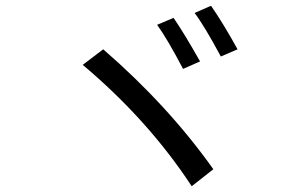

<svg xmlns="http://www.w3.org/2000/svg" viewBox="-20 -747 1040 666"><path d="M582 -685Q618 -633 674 -534L615 -508Q561 -611 525 -661ZM712 -727Q755 -665 804 -576L746 -551Q688 -659 655 -702ZM338 -576Q563 -381 720 -160L645 -101Q494 -331 267 -522Z"/></svg>

Font: KaiGen Gothic CN Regular
Style: Regular
Weight: 400
Designer: Ryoko NISHIZUKA  (kana & ideographs); Paul D. Hunt (Latin, Greek & Cyrillic); Wenlong ZHANG  (bopomofo); Sandoll Communi
Foundry: Adobe Systems Incorporated
Version: Version 1.002.20150501